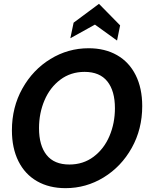

<svg xmlns="http://www.w3.org/2000/svg" viewBox="-20 -965 782 999"><path d="M42 -287Q42 -407 96.5 -504.5Q151 -602 242.5 -658Q334 -714 441 -714Q526 -714 589 -678Q652 -642 686 -574Q720 -506 720 -413Q720 -293 665.5 -195.5Q611 -98 519.5 -42Q428 14 321 14Q236 14 173 -22Q110 -58 76 -126Q42 -194 42 -287ZM578 -402Q578 -492 538.5 -541.5Q499 -591 420 -591Q348 -591 294 -550.5Q240 -510 211.5 -443Q183 -376 183 -298Q183 -208 222.5 -158.5Q262 -109 341 -109Q413 -109 467 -149.5Q521 -190 549.5 -257Q578 -324 578 -402ZM363 -847 495 -945 605 -833 589 -754 474 -837 346 -766Z"/></svg>

Font: Cabin
Style: Bold Italic
Weight: 700
Italic angle: -7°
Designer: Pablo Impallari
Foundry: Pablo Impallari. http://www.impallari.com Igino Marini. http://www.ikern.com
Version: Version 2.200